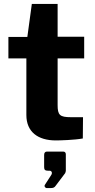

<svg xmlns="http://www.w3.org/2000/svg" viewBox="-20 -719 488 983"><path d="M411 -420V-531H275V-699H143L120 -530H23V-420H115V-130C115 -44 174 0 266 0C285 0 360 -2 404 -10L405 -119H343C286 -119 275 -130 275 -181V-420ZM220 244H237C253 244 259 241 265 232L314 167C314 164 317 160 317 155V71C317 62 312 57 303 57H221C212 57 206 62 206 74V137C206 150 211 155 225 155H234C245 155 250 167 241 179L210 227C205 234 211 244 220 244Z"/></svg>

Font: 18Franklin
Style: Bold
Weight: 700
Designer: Pablo Impallari, Rodrigo Fuenzalida (Modified by Dan O. Williams)
Version: Version 0.025;PS 000.025;hotconv 1.0.88;makeotf.lib2.5.64775